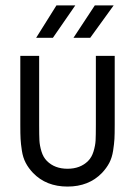

<svg xmlns="http://www.w3.org/2000/svg" viewBox="-20 -685 500 711"><path d="M258.8 -665 175.8 -544.9H113.8L189 -665ZM400.9 -665 314 -544.9H252L331.1 -665ZM55.2 -478H125V-222.2Q125 -183.1 126 -164.6Q127 -146 133.5 -124.3Q140.1 -102.5 153.8 -88.9Q182.6 -60.1 230 -60.1Q277.3 -60.1 306.2 -88.9Q319.8 -102.5 326.4 -124.3Q333 -146 334 -164.6Q335 -183.1 335 -222.2V-478H404.8V-222.2Q404.8 -188 403.8 -170.4Q402.8 -152.8 398.9 -127.2Q395 -101.6 384.8 -82Q374.5 -62.5 357.9 -44.9Q309.1 5.9 230 5.9Q150.9 5.9 102.1 -44.9Q85.4 -62.5 75.2 -82Q64.9 -101.6 61 -127.2Q57.1 -152.8 56.2 -170.4Q55.2 -188 55.2 -222.2Z"/></svg>

Font: Gidolinya
Style: Regular
Weight: 400
Version: Version 1.0.3